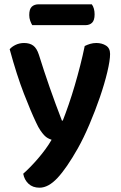

<svg xmlns="http://www.w3.org/2000/svg" viewBox="-20 -684 561 893"><path d="M148 -114Q124 -164 91 -249Q58 -334 25 -455Q35 -467 53 -475.5Q71 -484 92 -484Q118 -484 134.5 -472Q151 -460 161 -429Q208 -278 268 -123H272Q285 -156 299.5 -198Q314 -240 327.5 -286Q341 -332 353 -379Q365 -426 374 -470Q386 -476 399.5 -480Q413 -484 428 -484Q454 -484 473 -472Q492 -460 492 -433Q492 -403 479 -348.5Q466 -294 444.5 -231.5Q423 -169 396 -105.5Q369 -42 342 6Q290 98 247.5 143.5Q205 189 164 189Q132 189 112.5 170.5Q93 152 88 124Q104 110 122 91.5Q140 73 158 52Q176 31 192 9Q208 -13 220 -34Q211 -37 202.5 -41.5Q194 -46 185.5 -55Q177 -64 167.5 -78Q158 -92 148 -114ZM130 -567Q125 -575 120.5 -587.5Q116 -600 116 -614Q116 -642 128 -653Q140 -664 160 -664H407Q420 -646 420 -617Q420 -590 408.5 -578.5Q397 -567 377 -567Z"/></svg>

Font: Baloo Chettan 2 SemiBold
Style: Regular
Weight: 600
Designer: Maithili Shingre, Unnati Kotecha and Ek Type
Foundry: Ek Type
Version: Version 1.640;hotconv 1.0.111;makeotfexe 2.5.65597; ttfautoh